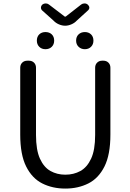

<svg xmlns="http://www.w3.org/2000/svg" viewBox="-20 -1087 761 1120"><path d="M361 13Q286 13 226.5 -17Q167 -47 132.5 -116Q98 -185 98 -302V-692Q98 -710 109.5 -721.5Q121 -733 140 -733H148Q167 -733 178.5 -721.5Q190 -710 190 -692V-300Q190 -212 213 -161.5Q236 -111 274.5 -89.5Q313 -68 361 -68Q410 -68 449 -89.5Q488 -111 511.5 -161.5Q535 -212 535 -300V-692Q535 -710 546.5 -721.5Q558 -733 576 -733H583Q601 -733 612.5 -721.5Q624 -710 624 -692V-302Q624 -185 589.5 -116Q555 -47 495.5 -17Q436 13 361 13ZM360 -937Q342 -937 323.5 -945Q305 -953 293 -966L225 -1027Q218 -1035 219 -1044.5Q220 -1054 228 -1061Q236 -1067 246.5 -1067Q257 -1067 265 -1061L358 -990H363L454 -1061Q462 -1067 473 -1067Q484 -1067 492 -1060Q500 -1053 501 -1044Q502 -1035 494 -1027L427 -966Q415 -953 396.5 -945Q378 -937 360 -937ZM245 -800Q223 -800 209 -814Q195 -828 195 -850Q195 -873 209 -886.5Q223 -900 245 -900Q268 -900 282 -886.5Q296 -873 296 -850Q296 -828 282 -814Q268 -800 245 -800ZM475 -800Q453 -800 438.5 -814Q424 -828 424 -850Q424 -873 438.5 -886.5Q453 -900 475 -900Q497 -900 511 -886.5Q525 -873 525 -850Q525 -828 511 -814Q497 -800 475 -800Z"/></svg>

Font: Chiron GoRound TC
Style: Regular
Weight: 400
Designer: Ryoko NISHIZUKA 西塚涼子 (kana, bopomofo & ideographs); Paul D. Hunt (Latin, Greek & Cyrillic); Sandoll Communications 산돌커뮤니
Foundry: Adobe
Version: Version 1.000;hotconv 1.1.1;makeotfexe 2.6.0